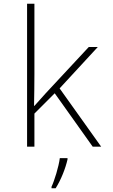

<svg xmlns="http://www.w3.org/2000/svg" viewBox="-20 -780 603 1021"><path d="M124 0H163V-176L271 -284L473 0H518L297 -310L500 -530H452L224 -285C202 -261 183 -240 163 -217H161C162 -275 163 -327 163 -385V-760H124ZM254 213V221H276C305 175 328 116 339 68V61H298C293 104 269 182 254 213Z"/></svg>

Font: Noto Sans Mono SemiCondensed ExtraLight
Style: Regular
Weight: 200
Width: 4
Designer: Monotype Design Team
Foundry: Monotype Imaging Inc.
Version: Version 2.014